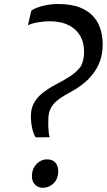

<svg xmlns="http://www.w3.org/2000/svg" viewBox="-20 -908 522 938"><path d="M153 -238Q146 -249.5 140.8 -267.2Q135.5 -285 133 -305.8Q130.5 -326.5 131 -347.5Q132.5 -381 146.8 -406.5Q161 -432 187.5 -453.2Q214 -474.5 250.5 -494Q292 -515.5 323.5 -536Q355 -556.5 375.5 -584.5Q379.5 -592.5 382.8 -602.5Q386 -612.5 388 -623.2Q390 -634 390.5 -643.5Q393 -692.5 374 -728.5Q355 -764.5 316.8 -784.2Q278.5 -804 223.5 -804Q195.5 -804 165.8 -799Q136 -794 116.5 -784.5L133 -856Q140.5 -862.5 159.8 -870Q179 -877.5 205.8 -883Q232.5 -888.5 261 -888.5Q329 -888.5 372.8 -870.5Q416.5 -852.5 440.5 -822.5Q464.5 -792.5 473.5 -756.2Q482.5 -720 481.5 -683Q480.5 -645 470 -614.2Q459.5 -583.5 443 -559.5Q422.5 -530 398.8 -509Q375 -488 348.8 -472.2Q322.5 -456.5 295 -441.5Q271.5 -428 254.2 -412.5Q237 -397 227.8 -378.5Q218.5 -360 216.5 -337Q215.5 -320 215.8 -300.5Q216 -281 217.8 -264Q219.5 -247 222.5 -237.5L159 -237ZM136 -53.5Q138 -86.5 159.8 -108Q181.5 -129.5 209 -129.5Q238 -129.5 252 -111.5Q266 -93.5 264.5 -66Q262.5 -32 240.8 -11.2Q219 9.5 188.5 9.5Q165 9.5 149.5 -7.8Q134 -25 136 -53.5Z"/></svg>

Font: Merriweather 24pt Medium
Style: Italic
Weight: 500
Italic angle: -7.8°
Version: Version 2.101